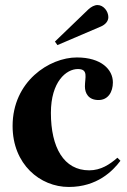

<svg xmlns="http://www.w3.org/2000/svg" viewBox="-20 -735 503 762"><path d="M371 -338C409 -338 428 -370 428 -408C428 -459 382 -507 285 -507C176 -507 30 -412 30 -235C30 -83 139 7 253 7C366 7 428 -57 458 -97L446 -109C415 -82 380 -59 334 -59C233 -59 182 -150 182 -287C182 -411 243 -461 289 -461C332 -461 317 -427 317 -392C317 -365 331 -338 371 -338ZM208 -556 381 -630C397 -637 410 -650 410 -667C410 -690 391 -715 367 -715C355 -715 342 -708 331 -698L198 -570Z"/></svg>

Font: Berkshire Swash
Style: Regular
Weight: 700
Designer: Astigmatic (AOETI)
Foundry: Astigmatic (AOETI)
Version: Version 1.000